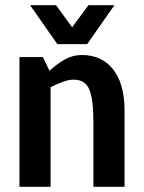

<svg xmlns="http://www.w3.org/2000/svg" viewBox="-20 -720 555 740"><path d="M460 0H340V-250Q340 -338 324 -375.5Q308 -413 264 -413Q244 -413 220.5 -404Q197 -395 175 -384V0H55V-500H145L171 -447Q197 -472 228.5 -490Q260 -508 294 -508H295Q371 -508 414.5 -454.5Q458 -401 460 -302V-250ZM421 -700 316 -550H201L96 -700H196L258 -615L321 -700Z"/></svg>

Font: Epunda Sans SemiBold
Style: Regular
Weight: 600
Designer: Simon Atzbach
Foundry: typofactur
Version: Version 2.204; ttfautohint (v1.8.4.7-5d5b)